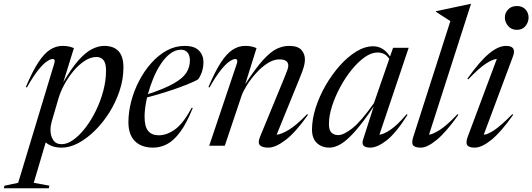

<svg xmlns="http://www.w3.org/2000/svg" viewBox="-106 -762 2784 1004"><path d="M152.5 209 149 222.5H-86L-82.5 209L-11 194L178 -431Q185 -453.5 169 -453.5Q158.5 -453.5 139.8 -441.2Q121 -429 94.8 -396.8Q68.5 -364.5 34.5 -304.5L29 -307Q63.5 -388.5 94.2 -435.5Q125 -482.5 155.8 -502.2Q186.5 -522 221 -522Q239.5 -522 252.8 -519.2Q266 -516.5 280.5 -510.5L225 -331.5Q268 -406 305.2 -447.5Q342.5 -489 375.5 -505.5Q408.5 -522 438.5 -522Q539.5 -522 539.5 -410Q539.5 -348.5 519.5 -288Q499.5 -227.5 465.8 -173.8Q432 -120 390 -78.8Q348 -37.5 303.5 -13.8Q259 10 217.5 10Q188.5 10 167.8 2.5Q147 -5 133 -17.5L70.5 194ZM165 -128.5Q158 -104.5 158 -82.5Q158 -51.5 172.2 -29.8Q186.5 -8 216.5 -8Q245.5 -8 277.8 -31Q310 -54 340.2 -93.2Q370.5 -132.5 395 -182.2Q419.5 -232 434 -286.5Q448.5 -341 448.5 -393.5Q448.5 -431 435.2 -447.5Q422 -464 398.5 -464Q367.5 -464 336.5 -443.5Q305.5 -423 278.2 -390.5Q251 -358 230.8 -320.8Q210.5 -283.5 200.5 -249.5Z M902 -197.5Q869.5 -116 835.5 -70.8Q801.5 -25.5 766.5 -7.8Q731.5 10 695 10Q633.5 10 599.5 -24Q565.5 -58 565.5 -123Q565.5 -176.5 580.2 -232.5Q595 -288.5 622 -340.2Q649 -392 685.8 -433Q722.5 -474 766.5 -498Q810.5 -522 859.5 -522Q911.5 -522 934.8 -497.2Q958 -472.5 958 -436.5Q958 -415 951.8 -392.2Q945.5 -369.5 930.5 -347.5Q912 -336 870 -319.2Q828 -302.5 773.5 -284.8Q719 -267 663 -252.5Q650 -195.5 650 -152.5Q650 -99.5 669 -77Q688 -54.5 724.5 -54.5Q766 -54.5 809 -85.2Q852 -116 896.5 -198.5ZM841 -502Q811 -502 784.2 -481.8Q757.5 -461.5 735 -427.5Q712.5 -393.5 695.5 -352.2Q678.5 -311 667.5 -269.5Q755 -298.5 802.8 -325.8Q850.5 -353 868.8 -382.2Q887 -411.5 887 -446Q887 -471.5 875 -486.8Q863 -502 841 -502Z M989.5 -304.5 984 -307Q1018.5 -388.5 1049.2 -435.5Q1080 -482.5 1110.8 -502.2Q1141.5 -522 1176 -522Q1194.5 -522 1207.8 -519.2Q1221 -516.5 1235.5 -510.5L1176.5 -322Q1231.5 -407 1271.2 -450Q1311 -493 1342.8 -507.5Q1374.5 -522 1405.5 -522Q1451 -522 1469.8 -501.2Q1488.5 -480.5 1488.5 -451Q1488.5 -434 1483 -413.5Q1477.5 -393 1458.5 -347L1340.5 -57.5Q1365 -59.5 1404.5 -83.2Q1444 -107 1500 -165L1504.5 -161.5Q1439.5 -69.5 1387.2 -29.8Q1335 10 1297 10Q1265 10 1253 -2.8Q1241 -15.5 1253.5 -46L1377 -346Q1391 -380 1396.2 -394.8Q1401.5 -409.5 1401.5 -418.5Q1401.5 -451.5 1355 -451.5Q1324 -451.5 1292.2 -430.8Q1260.5 -410 1232.5 -378.8Q1204.5 -347.5 1184.8 -315.8Q1165 -284 1157.5 -262L1069.5 0H988L1133 -431Q1136 -439.5 1134.2 -446.5Q1132.5 -453.5 1124 -453.5Q1113.5 -453.5 1094.8 -441.2Q1076 -429 1049.8 -396.8Q1023.5 -364.5 989.5 -304.5Z M1792.5 -31.5 1848 -204.5Q1790 -119 1748.2 -72.5Q1706.5 -26 1675 -8Q1643.5 10 1616.5 10Q1577 10 1551.2 -14Q1525.5 -38 1525.5 -84.5Q1525.5 -138 1544.5 -197.8Q1563.5 -257.5 1596.2 -314.5Q1629 -371.5 1670.2 -418Q1711.5 -464.5 1756.5 -492.2Q1801.5 -520 1845 -520Q1898.5 -520 1933.5 -466.5L1949.5 -512H2031L1878 -57.5Q1900.5 -59.5 1936.8 -84.2Q1973 -109 2020.5 -165L2025 -161.5Q1964 -65 1915.2 -27.5Q1866.5 10 1830.5 10Q1779 10 1792.5 -31.5ZM1614 -113Q1614 -81.5 1627.5 -68.5Q1641 -55.5 1662.5 -55.5Q1691.5 -55.5 1737.2 -91.8Q1783 -128 1849.5 -223L1929.5 -454Q1917 -473 1901.8 -480.2Q1886.5 -487.5 1868 -487.5Q1836 -487.5 1801 -462.8Q1766 -438 1732.8 -397Q1699.5 -356 1672.8 -306.2Q1646 -256.5 1630 -206.2Q1614 -156 1614 -113Z M2249 -651.5 2173.5 -700.5 2174 -703.5 2355.5 -742H2357L2137.5 -58Q2156 -59 2192.8 -82Q2229.5 -105 2286.5 -165L2291 -161.5Q2226.5 -70.5 2177.2 -30.2Q2128 10 2095 10Q2063 10 2054 -2.5Q2045 -15 2055 -46Z M2534 -670.5Q2534 -694.5 2551 -712.5Q2568 -730.5 2597 -730.5Q2626 -730.5 2642 -712.5Q2658 -694.5 2658 -670.5Q2658 -646 2642 -626Q2626 -606 2597 -606Q2568 -606 2551 -626Q2534 -646 2534 -670.5ZM2339.5 -46 2492 -454Q2470.5 -452.5 2434.8 -429.2Q2399 -406 2342.5 -347L2338 -350.5Q2402.5 -441.5 2451.2 -481.8Q2500 -522 2540 -522Q2597.5 -522 2576 -466L2423.5 -57.5Q2442.5 -58 2477.8 -81Q2513 -104 2573 -165L2577.5 -161.5Q2513 -70.5 2463 -30.2Q2413 10 2376 10Q2346.5 10 2337.5 -2.8Q2328.5 -15.5 2339.5 -46Z"/></svg>

Font: Newsreader 72pt
Style: Italic
Weight: 400
Italic angle: -17°
Designer: Hugues Gentile
Foundry: Production Type
Version: Version 1.003; ttfautohint (v1.8.3)